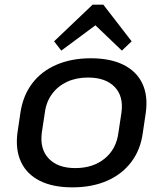

<svg xmlns="http://www.w3.org/2000/svg" viewBox="-20 -799 703 827"><path d="M292 8Q208 8 152 -20Q96 -48 71 -100.5Q46 -153 55 -226L68 -314Q79 -387 118.5 -439.5Q158 -492 223 -520Q288 -548 371 -548Q455 -548 511.5 -520Q568 -492 593 -439.5Q618 -387 608 -314L595 -226Q585 -153 545 -100.5Q505 -48 440.5 -20Q376 8 292 8ZM304 -75Q381 -75 431 -116Q481 -157 490 -227L503 -313Q513 -384 474 -424.5Q435 -465 359 -465Q308 -465 268.5 -446.5Q229 -428 204 -394Q179 -360 173 -313L160 -227Q151 -157 190 -116Q229 -75 304 -75ZM213 -621 379 -779H425L547 -621L505 -581L391 -690L244 -581Z"/></svg>

Font: Pathway Extreme 8pt Thin 12pt Medium
Style: Italic
Weight: 500
Italic angle: -8°
Version: Version 1.001;gftools[0.9.26]